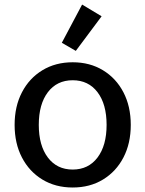

<svg xmlns="http://www.w3.org/2000/svg" viewBox="-20 -814 641 846"><path d="M300.3 12.2Q224.6 12.2 166.7 -22.9Q108.9 -58.1 76.7 -120.1Q44.4 -182.1 44.4 -263.7Q44.4 -345.2 76.7 -407.2Q108.9 -469.2 166.7 -504.4Q224.6 -539.6 300.3 -539.6Q376 -539.6 433.8 -504.4Q491.7 -469.2 523.9 -407.2Q556.2 -345.2 556.2 -263.7Q556.2 -182.1 523.9 -120.1Q491.7 -58.1 433.8 -22.9Q376 12.2 300.3 12.2ZM300.3 -66.9Q369.6 -66.9 409.7 -119.9Q449.7 -172.9 449.7 -263.7Q449.7 -355 409.7 -407.7Q369.6 -460.4 300.3 -460.4Q231 -460.4 190.9 -407.7Q150.9 -355 150.9 -263.7Q150.9 -172.9 190.9 -119.9Q231 -66.9 300.3 -66.9ZM314 -589.8 252.4 -625.5 341.8 -793.9 427.7 -742.2Z"/></svg>

Font: Schibsted Grotesk Medium
Style: Regular
Weight: 500
Designer: Bakken & Baeck AS, Henrik Kongsvoll
Foundry: Schibsted ASA
Version: Version 1.100;gftools[0.9.25]